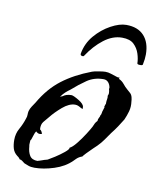

<svg xmlns="http://www.w3.org/2000/svg" viewBox="-57 -434 418 505"><g transform="rotate(10 152.5 -181.0)"><path d="M241 -387Q272 -387 288.5 -369Q305 -351 305 -319Q305 -307 302 -293Q302 -290 298 -289.5Q294 -289 289 -290L287 -292Q287 -304 282.5 -318Q278 -332 267.5 -342Q257 -352 236 -352Q211 -352 187.5 -334Q164 -316 145 -287L143 -286Q135 -286 136 -292Q141 -320 159 -341Q177 -362 200 -374.5Q223 -387 241 -387ZM68 25Q58 25 51.5 22.5Q45 20 40 18Q37 16 33.5 13Q30 10 26 10Q25 8 22 5L18 2Q9 -5 6 -15Q3 -25 3 -38Q3 -55 11 -69Q19 -83 24 -99Q26 -104 26 -109Q26 -114 27 -119Q29 -126 33 -132Q37 -138 41 -144Q64 -184 96 -208.5Q128 -233 173 -250Q178 -252 190.5 -254Q203 -256 208 -256Q216 -256 223 -253.5Q230 -251 237 -249Q239 -248 241.5 -247.5Q244 -247 248 -247L246 -244Q255 -240 260.5 -233Q266 -226 273 -220L282 -212Q286 -208 287.5 -201.5Q289 -195 289 -191Q291 -177 287.5 -164.5Q284 -152 279 -141Q273 -131 266 -120.5Q259 -110 251 -100Q244 -90 237 -80Q230 -70 221 -61Q219 -59 211 -51.5Q203 -44 195.5 -36Q188 -28 187 -26Q178 -23 172 -17L166 -11Q148 7 120 16Q92 25 68 25ZM73 6Q74 5 76 5L85 2Q90 0 94.5 -1Q99 -2 100 -3Q104 -5 116.5 -13Q129 -21 140 -30Q151 -39 150 -43Q157 -46 167.5 -59Q178 -72 187.5 -87Q197 -102 200 -108Q202 -113 204 -117Q206 -121 210 -125Q210 -130 212.5 -134Q215 -138 215 -141Q217 -143 217.5 -147.5Q218 -152 219 -154Q221 -162 222 -164L221 -165Q222 -167 222.5 -169.5Q223 -172 224 -173V-176Q224 -181 225 -185.5Q226 -190 225 -195Q227 -199 227 -202Q227 -205 226.5 -208Q226 -211 225 -214L226 -215Q225 -224 220 -230Q215 -236 207 -236Q182 -236 163 -223Q144 -210 126 -194Q119 -189 113.5 -184Q108 -179 103 -172Q103 -171 102 -170Q104 -172 108 -173Q117 -180 131 -180Q136 -180 151 -171Q166 -162 166 -154V-149Q159 -152 158 -153L154 -155Q150 -157 145 -157Q129 -157 111.5 -142Q94 -127 83 -113Q76 -105 70 -97.5Q64 -90 65 -77Q70 -74 72 -66Q69 -65 66 -65Q61 -65 56 -70Q53 -66 51 -59Q49 -52 47 -47L45 -44Q45 -40 44.5 -36Q44 -32 45 -28Q46 -13 52 -3.5Q58 6 73 6Z"/></g></svg>

Font: Qwitcher Grypen
Style: Bold
Weight: 700
Designer: Robert E. Leuschke
Foundry: Robert E. Leuschke
Version: Version 1.100; ttfautohint (v1.8.3)